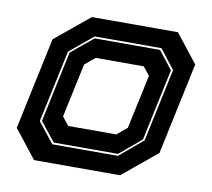

<svg xmlns="http://www.w3.org/2000/svg" viewBox="-65 -614 759 687"><g transform="rotate(10 314.0 -270.0)"><path d="M100.5 0 19.5 -103 90.5 -437 215.5 -540H528L609 -437L538 -103L413 0ZM155 -67H393.5L478 -138.5L534.5 -403.5L480 -473.5H237.5L152.5 -403L96.5 -141ZM159 -74 104 -143 159 -401 238.5 -466.5H476L527 -401.5L471.5 -140.5L392.5 -74ZM199.5 -141.5H374L411 -172L453 -368L429 -398.5H254.5L217.5 -368L175.5 -172Z"/></g></svg>

Font: Tourney ExtraBold
Style: Italic
Weight: 800
Italic angle: -12°
Version: Version 1.015